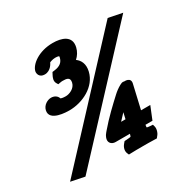

<svg xmlns="http://www.w3.org/2000/svg" viewBox="-169 -825 1085 1092"><g transform="rotate(-30 374.0 -279.0)"><path d="M655.9 -628.6 5.1 71.2 95.5 89.6 747.6 -610.3ZM465.2 -119.9 455.7 -79H426.9C436.8 -89.9 450.1 -104.2 465.2 -119.9ZM436.3 5C434.4 13 431.5 20.3 430.6 21.7C428.3 22.6 418.4 24.2 402.5 25L389.3 25.7L379.8 36.8C364.1 55.1 360.4 77 367.3 92.9L372.3 104.5L386.3 104C416.3 103 428.3 103 463.7 103C493.4 103 511.2 103 540.7 104L555.6 104.5L566.1 91.4C572.5 83.4 575.4 76 577.5 69C580.3 59.3 581.7 49.2 578.9 38.8L575.4 25.9L561.2 25C545.5 24.1 537.9 22 537.1 21.4C537 21.1 535.8 16.7 538.4 5H584.3L618.5 -79H557.8L593.6 -234C602.6 -272.9 557.9 -269 557.9 -269C552.7 -269 548.5 -274.4 530 -264.1C509.9 -253.6 492.7 -239.9 480.1 -228.3C435.3 -187 378.6 -134.1 331.2 -78.1C326.7 -72.9 321.3 -66.8 315.7 -58.7L314.8 -57.3L314 -55.9C311.6 -51.5 306.7 -43.1 305.2 -31.6C302.7 -11.4 318 5 342.6 5ZM307.6 -570C301.3 -542.9 283.3 -526.6 247.1 -521.8L230.6 -519.6L222.4 -504.1C216.4 -492.6 206.8 -472 217.6 -454L224.4 -442.7L239.4 -445.4C247 -446.8 249.4 -447 255.2 -447C280.3 -447 304.6 -444.5 296.9 -411C289 -376.9 250.8 -362 227.6 -362C207.4 -362 197 -365.5 194.6 -367.2C188.9 -386.2 170.4 -397 149.7 -397C127.2 -397 96.1 -380.6 89 -349.8C73.5 -283 188.2 -282 205.1 -282C291.4 -282 390.1 -329.7 410.7 -419C421.1 -463.9 405.4 -494.4 380.5 -512.1C397.7 -527.4 411.6 -548.4 417.5 -574C433.6 -643.6 370.1 -662 313.8 -662C219.8 -662 157 -610.9 148.1 -572C145 -558.6 150.1 -529 186.1 -529C228.7 -529 246.2 -573 246.2 -573C247.7 -574.7 268.1 -582 283.4 -582C302.7 -582 308.3 -578.1 308.3 -578C308.4 -578 309 -575.9 307.6 -570Z"/></g></svg>

Font: Linux Libertine Mono O 
Style: Mono Bold Oblique
Weight: 400
Italic angle: -13°
Designer: Philipp H. Poll
Foundry: Philipp H. Poll
Version: Version 5.1.7